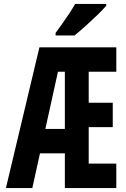

<svg xmlns="http://www.w3.org/2000/svg" viewBox="-20 -954 640 974"><path d="M10 0 180 -714H570V-590H430V-433H552V-309H430V-124H570V0H309V-590H274L144 0ZM154 -176 176 -300H336V-176ZM262 -787Q279 -810 297 -835.5Q315 -861 332 -886.5Q349 -912 361 -934H519V-925Q503 -906 474 -878Q445 -850 414 -822Q383 -794 358 -774H262Z"/></svg>

Font: Noto Sans Mono
Style: Bold
Weight: 700
Designer: Monotype Design Team
Foundry: Monotype Imaging Inc.
Version: Version 2.014